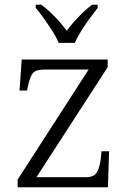

<svg xmlns="http://www.w3.org/2000/svg" viewBox="-20 -786 541 806"><path d="M54 0V-32L352 -494H166Q127 -494 115.5 -476Q104 -458 96 -418L94 -406H62L71 -536H432V-504L133 -42H338Q375 -42 386.5 -62Q398 -82 403 -119L406 -151H438L433 0ZM226 -606Q217 -629 200 -655.5Q183 -682 164.5 -708Q146 -734 130 -753V-766H154Q176 -749 194.5 -731.5Q213 -714 229 -695.5Q245 -677 260 -657Q275 -677 291.5 -695.5Q308 -714 326 -731.5Q344 -749 366 -766H390V-753Q375 -734 356 -708Q337 -682 320.5 -655.5Q304 -629 294 -606Z"/></svg>

Font: Noto Serif Gujarati Light
Style: Regular
Weight: 300
Version: Version 2.102